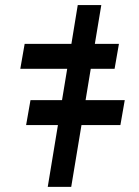

<svg xmlns="http://www.w3.org/2000/svg" viewBox="-20 -730 542 750"><path d="M467.3 -338.8H314.3L334.5 -461.3H427.6L444.6 -558.6H350.5L375.7 -710.2H283.7L258.9 -558.6H76.3L59.3 -461.3H242.5L222.3 -338.8H99.1L82 -241.5H206.3L166.5 0H258.2L298.3 -241.5H450.3Z"/></svg>

Font: TID UI Extra Bold
Style: Italic
Weight: 800
Italic angle: -9.39999°
Designer: The TID Project Authors
Foundry: Bakken & Bæck
Version: Version 1.001;hotconv 1.0.109;makeotfexe 2.5.65596